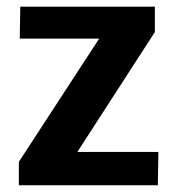

<svg xmlns="http://www.w3.org/2000/svg" viewBox="-20 -548 513 568"><path d="M35.8 0V-69.2L273.4 -433.8H38.4L40 -528.3H438.2V-453.3L208.9 -98.6H448.7L446.9 0Z"/></svg>

Font: Comme
Style: Regular
Weight: 400
Designer: Vernon Adams
Foundry: Vernon Adams
Version: Version 1.000;gftools[0.9.27]